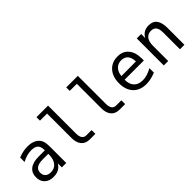

<svg xmlns="http://www.w3.org/2000/svg" viewBox="109 -1453 2281 2281"><g transform="rotate(-45 1250.0 -312.0)"><path d="M268.6 -227.5Q203.1 -227.5 169.9 -205.1Q136.7 -182.6 136.7 -136.7Q136.7 -95.7 161.6 -72.8Q186.5 -49.8 230.5 -49.8Q292 -49.8 327.1 -92.8Q362.3 -135.7 363.3 -211.9V-227.5ZM437.5 -258.8V0H363.3V-67.4Q338.9 -26.4 302.7 -7.3Q266.6 11.7 214.8 11.7Q144.5 11.7 103.5 -27.3Q62.5 -66.4 62.5 -131.8Q62.5 -207 113.3 -246.6Q164.1 -286.1 262.7 -286.1H363.3V-297.9Q362.3 -352.5 335 -377Q307.6 -401.4 249 -401.4Q210.9 -401.4 171.9 -390.1Q132.8 -378.9 95.7 -358.4V-432.6Q136.7 -449.2 174.8 -457Q212.9 -464.8 249 -464.8Q304.7 -464.8 344.7 -448.2Q384.8 -431.6 409.2 -398.4Q424.8 -377.9 431.2 -348.1Q437.5 -318.4 437.5 -258.8Z M766.6 -164.1Q766.6 -114.3 785.2 -88.9Q803.7 -63.5 838.9 -63.5H926.8V0H832Q765.6 0 728.5 -43Q691.4 -85.9 691.4 -164.1V-576.2H572.3V-634.8H766.6Z M1266.6 -164.1Q1266.6 -114.3 1285.2 -88.9Q1303.7 -63.5 1338.9 -63.5H1426.8V0H1332Q1265.6 0 1228.5 -43Q1191.4 -85.9 1191.4 -164.1V-576.2H1072.3V-634.8H1266.6Z M1950.2 -245.1V-209H1627V-207Q1627 -131.8 1666 -91.3Q1705.1 -50.8 1775.4 -50.8Q1811.5 -50.8 1850.1 -62.5Q1888.7 -74.2 1932.6 -97.7V-22.5Q1890.6 -5.9 1851.1 2.9Q1811.5 11.7 1774.4 11.7Q1668.9 11.7 1609.4 -51.8Q1549.8 -115.2 1549.8 -226.6Q1549.8 -335 1607.9 -399.9Q1666 -464.8 1763.7 -464.8Q1850.6 -464.8 1900.4 -405.8Q1950.2 -346.7 1950.2 -245.1ZM1876 -267.6Q1874 -333 1844.7 -367.2Q1815.4 -401.4 1759.8 -401.4Q1707 -401.4 1671.9 -365.7Q1636.7 -330.1 1630.9 -266.6Z M2422.9 -281.2V0H2347.7V-281.2Q2347.7 -341.8 2326.2 -370.6Q2304.7 -399.4 2258.8 -399.4Q2207 -399.4 2178.7 -362.8Q2150.4 -326.2 2150.4 -255.9V0H2076.2V-454.1H2150.4V-385.7Q2170.9 -424.8 2204.6 -444.8Q2238.3 -464.8 2285.2 -464.8Q2354.5 -464.8 2388.7 -419.4Q2422.9 -374 2422.9 -281.2Z"/></g></svg>

Font: BabelStone Irk Bitig
Style: Regular
Weight: 400
Designer: Andrew West
Foundry: BabelStone
Version: Version 1.03 June 7, 2023